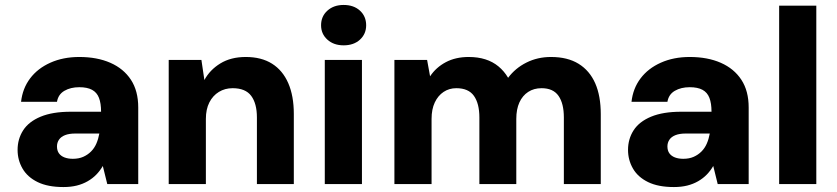

<svg xmlns="http://www.w3.org/2000/svg" viewBox="-20 -743 3380 775"><path d="M236 12Q173 12 132 -8Q91 -28 71 -62.5Q51 -97 51 -138Q51 -182 73.5 -217Q96 -252 144 -272Q192 -292 266 -292H388Q388 -326 379.5 -348Q371 -370 351.5 -380.5Q332 -391 300 -391Q265 -391 240 -376.5Q215 -362 210 -332H65Q71 -386 101.5 -426.5Q132 -467 183.5 -490Q235 -513 300 -513Q372 -513 425.5 -489.5Q479 -466 508.5 -421Q538 -376 538 -309V0H413L395 -73Q384 -54 369 -38.5Q354 -23 334 -11.5Q314 0 290 6Q266 12 236 12ZM274 -102Q298 -102 316 -110Q334 -118 347.5 -131.5Q361 -145 369 -163.5Q377 -182 381 -204H284Q259 -204 242.5 -197.5Q226 -191 218 -179Q210 -167 210 -152Q210 -135 218 -124Q226 -113 240.5 -107.5Q255 -102 274 -102Z M661 0V-501H793L805 -420Q827 -461 869.5 -487Q912 -513 972 -513Q1035 -513 1078 -486Q1121 -459 1143.5 -407.5Q1166 -356 1166 -283V0H1017V-269Q1017 -325 994 -356Q971 -387 919 -387Q888 -387 863.5 -372Q839 -357 825 -329.5Q811 -302 811 -263V0Z M1291 0V-501H1441V0ZM1367 -560Q1327 -560 1301.5 -583Q1276 -606 1276 -641Q1276 -677 1301.5 -700Q1327 -723 1367 -723Q1408 -723 1433 -700Q1458 -677 1458 -641Q1458 -606 1433 -583Q1408 -560 1367 -560Z M1572 0V-501H1704L1716 -435Q1740 -471 1779.5 -492Q1819 -513 1872 -513Q1909 -513 1939 -503.5Q1969 -494 1992 -475Q2015 -456 2031 -429Q2060 -468 2105 -490.5Q2150 -513 2204 -513Q2271 -513 2315.5 -485.5Q2360 -458 2382.5 -407Q2405 -356 2405 -282V0H2256V-269Q2256 -325 2234.5 -356Q2213 -387 2166 -387Q2135 -387 2112 -372Q2089 -357 2076.5 -329.5Q2064 -302 2064 -263V0H1915V-269Q1915 -325 1893 -356Q1871 -387 1822 -387Q1793 -387 1770.5 -372Q1748 -357 1735 -329.5Q1722 -302 1722 -263V0Z M2700 12Q2637 12 2596 -8Q2555 -28 2535 -62.5Q2515 -97 2515 -138Q2515 -182 2537.5 -217Q2560 -252 2608 -272Q2656 -292 2730 -292H2852Q2852 -326 2843.5 -348Q2835 -370 2815.5 -380.5Q2796 -391 2764 -391Q2729 -391 2704 -376.5Q2679 -362 2674 -332H2529Q2535 -386 2565.5 -426.5Q2596 -467 2647.5 -490Q2699 -513 2764 -513Q2836 -513 2889.5 -489.5Q2943 -466 2972.5 -421Q3002 -376 3002 -309V0H2877L2859 -73Q2848 -54 2833 -38.5Q2818 -23 2798 -11.5Q2778 0 2754 6Q2730 12 2700 12ZM2738 -102Q2762 -102 2780 -110Q2798 -118 2811.5 -131.5Q2825 -145 2833 -163.5Q2841 -182 2845 -204H2748Q2723 -204 2706.5 -197.5Q2690 -191 2682 -179Q2674 -167 2674 -152Q2674 -135 2682 -124Q2690 -113 2704.5 -107.5Q2719 -102 2738 -102Z M3125 0V-720H3275V0Z"/></svg>

Font: DM Sans 18pt Black
Style: Regular
Weight: 900
Designer: Colophon Foundry, Jonny Pinhorn
Foundry: Colophon Foundry
Version: Version 4.004;gftools[0.9.30]